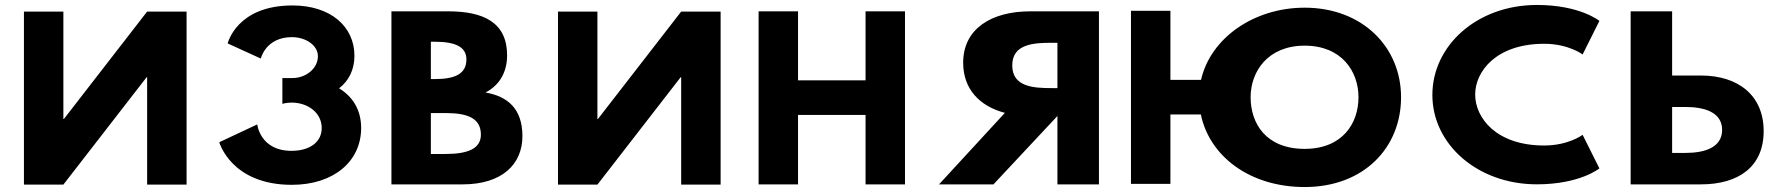

<svg xmlns="http://www.w3.org/2000/svg" viewBox="-20 -749 7235 778"><path d="M576.2 -436.1H574.1L236.8 -0.9H77V-702.1H236.8V-266.9H238.9L576.2 -702.1H736V-0.9H576.2Z M1036.8 -511.8C1036.8 -511.8 1056.3 -598.5 1163.3 -598.5C1217.8 -598.5 1268.2 -566.2 1268.2 -521.2C1268.2 -470.2 1217.8 -432.8 1166.3 -432.8H1124.2V-328.2C1124.2 -328.2 1140.6 -333.3 1161.2 -333.3C1229.1 -333.3 1283.6 -290.8 1283.6 -230.5C1283.6 -171 1232.2 -137.8 1161.2 -137.8C1033.7 -137.8 1022.4 -244.9 1022.4 -244.9L868.6 -172.7C868.6 -172.7 916.2 -0.1 1162.2 -0.1C1333.7 -0.1 1443.4 -96.2 1443.4 -230.5C1443.4 -304.4 1408.5 -358 1354.1 -391.1C1392.4 -420.9 1416.2 -465.1 1416.2 -522.9C1416.2 -641.9 1319.3 -726.9 1165.3 -726.9C938.3 -726.9 902.6 -573 902.6 -573Z M1566.1 -703.1V-1.9H1854.5C2012.7 -1.9 2096.9 -81.8 2096.9 -197.4C2096.9 -310.4 2034.8 -358.9 1947.3 -374.2C2006.8 -404.8 2034.8 -460 2034.8 -524.6C2034.8 -658.1 1939.6 -703.1 1795.9 -703.1ZM1725.9 -428.6V-579.9H1741.4C1825.7 -579.9 1869.9 -558.6 1869.9 -508.5C1869.9 -449.8 1824.7 -428.6 1741.4 -428.6ZM1725.9 -125.1V-290.9H1786.6C1878.2 -290.9 1928.6 -267.9 1928.6 -203.3C1928.6 -148.1 1878.2 -125.1 1786.6 -125.1Z M2740.2 -436.1H2738.1L2400.8 -0.9H2241V-702.1H2400.8V-266.9H2402.9L2740.2 -702.1H2900V-0.9H2740.2Z M3213.7 -283.2H3487.3V-1.9H3647.1V-703.1H3487.3V-423.5H3213.7V-703.1H3053.9V-1.9H3213.7Z M4433 -703.1V-1.9H4264.8V-279L4005.6 -1.9H3785L4051.9 -291.7C3948 -318.9 3882.8 -389.5 3882.8 -494.9C3882.8 -632.6 3997.4 -703.1 4154.8 -703.1ZM4264.8 -392V-575.6H4242.2C4169.2 -575.6 4081.7 -571.4 4081.7 -483.8C4081.7 -396.3 4169.2 -392 4242.2 -392Z M4722.6 -285.2H4845.9C4881.1 -115.1 5045 8.9 5266.6 8.9C5505.9 8.9 5657.2 -150.1 5657.2 -354.9C5657.2 -559.8 5499.1 -717.9 5266.6 -717.9C5060.8 -717.9 4885.3 -595 4846.7 -425.5H4722.6V-705.1H4562.8V-3.9H4722.6ZM5047.6 -354.9C5047.6 -459.5 5117.5 -564 5266.6 -564C5416.8 -564 5484.7 -459.5 5484.7 -354.9C5484.7 -250.4 5420.9 -145.8 5266.6 -145.8C5108.3 -145.8 5047.6 -250.4 5047.6 -354.9Z M6237.2 -159.4C6042.8 -159.4 5957.5 -271.6 5957.5 -365.9C5957.5 -459.4 6042.8 -571.6 6237.2 -571.6C6336 -571.6 6392.9 -528.3 6392.9 -528.3L6460.9 -664.3C6460.9 -664.3 6382.7 -728.9 6207.4 -728.9C5966.7 -728.9 5784.1 -565.7 5784.1 -364.2C5784.1 -163.6 5967.8 -2.1 6207.4 -2.1C6382.7 -2.1 6460.9 -66.7 6460.9 -66.7L6392.9 -202.7C6392.9 -202.7 6336 -159.4 6237.2 -159.4Z M6587.5 -1.9V-703.1H6755.6V-443H6871.8C7023.7 -443 7126.5 -362.3 7126.5 -217.8C7126.5 -72.4 7023.7 -1.9 6871.8 -1.9ZM6755.6 -315.5V-129.4H6810.1C6886.2 -129.4 6958.2 -150.6 6958.2 -222.9C6958.2 -294.3 6886.2 -315.5 6810.1 -315.5Z"/></svg>

Font: Hussar
Style: BdSuprExt
Weight: 700
Foundry: Cannot Into Space Fonts
Version: Version 2.00